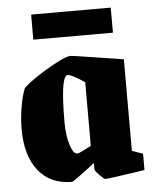

<svg xmlns="http://www.w3.org/2000/svg" viewBox="-49 -686 594 740"><g transform="rotate(-5 247.5 -316.0)"><path d="M24 -206Q24 -249 31.5 -293Q39 -337 50 -363Q63 -378 102.5 -404.5Q142 -431 181.5 -451.5Q221 -472 235 -472Q245 -472 326.5 -459Q408 -446 440 -441V-87L482 -72V-9Q344 12 329 12Q324 12 307 -5.5Q290 -23 290 -29V-53Q206 12 200 12Q117 12 70.5 -46Q24 -104 24 -206ZM284 -120V-366Q264 -380 243 -391Q222 -402 215 -399Q191 -386 191 -219Q191 -168 202.5 -131.5Q214 -95 230 -95Q236 -95 259 -107Q282 -119 284 -120ZM99 -547V-644H407V-547Z"/></g></svg>

Font: Grenze ExtraBold
Style: Regular
Weight: 800
Designer: Renata Polastri
Foundry: Omnibus-Type
Version: Version 1.002; ttfautohint (v1.8)